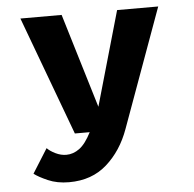

<svg xmlns="http://www.w3.org/2000/svg" viewBox="-51 -551 812 805"><g transform="rotate(-5 355.0 -149.0)"><path d="M237.5 -500 357.5 -103 471 -500H644L462.5 0Q430.5 89 367.2 145.2Q304 201.5 208 201.5Q158 201.5 119.2 184.5Q80.5 167.5 62 153L126 51Q138.5 64 161 75Q183.5 86 206.5 86Q235.5 86 261.5 67Q287.5 48 312 0H249.5L64 -500Z"/></g></svg>

Font: League Mono
Style: Bold
Weight: 700
Width: 6
Designer: Tyler Finck
Foundry: The League of Moveable Type / Tyler Finck
Version: Version 2.300;RELEASE